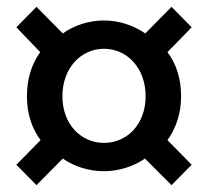

<svg xmlns="http://www.w3.org/2000/svg" viewBox="-20 -652 610 563"><path d="M87 -109 164 -187C199 -163 241 -150 285 -150C327 -150 370 -163 405 -187L483 -109L542 -169L471 -241C496 -276 511 -319 511 -370C511 -421 497 -465 471 -499L542 -572L483 -632L406 -554C371 -578 328 -592 285 -592C241 -592 198 -578 164 -554L87 -632L28 -572L98 -499C73 -465 59 -421 59 -370C59 -319 73 -276 99 -241L28 -169ZM285 -233C218 -233 163 -287 163 -370C163 -453 218 -509 285 -509C352 -509 407 -453 407 -370C407 -287 352 -233 285 -233Z"/></svg>

Font: Noto Sans T Chinese Medium
Style: Regular
Weight: 500
Designer: Ryoko NISHIZUKA (kana & ideographs); Paul D. Hunt (Latin, Greek & Cyrillic); Wenlong ZHANG (bopomofo); Sandoll Communica
Foundry: Adobe Systems Incorporated
Version: Version 1.000;PS 1;hotconv 1.0.78;makeotf.lib2.5.61930